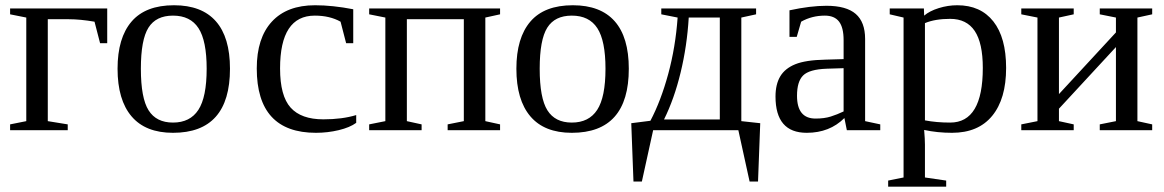

<svg xmlns="http://www.w3.org/2000/svg" viewBox="-20 -491 4388 724"><path d="M384.3 -328.1H357.4L336.4 -409.2Q282.2 -418.5 239.3 -418.5H160.2V-34.2L235.4 -22V0H18.1V-22L79.1 -34.2V-424.8L18.1 -437V-459H384.3Z M847.2 -231.9Q847.2 9.8 632.3 9.8Q528.8 9.8 476.1 -52.2Q423.3 -114.3 423.3 -231.9Q423.3 -348.1 476.1 -409.7Q528.8 -471.2 636.2 -471.2Q740.7 -471.2 793.9 -410.9Q847.2 -350.6 847.2 -231.9ZM759.3 -231.9Q759.3 -337.4 728.5 -384.8Q697.8 -432.1 632.3 -432.1Q568.4 -432.1 539.8 -386.7Q511.2 -341.3 511.2 -231.9Q511.2 -121.1 540.3 -75Q569.3 -28.8 632.3 -28.8Q696.8 -28.8 728 -76.7Q759.3 -124.5 759.3 -231.9Z M1323.2 -27.8Q1299.3 -10.3 1257.3 -0.2Q1215.3 9.8 1171.4 9.8Q948.2 9.8 948.2 -232.9Q948.2 -347.7 1005.1 -409.4Q1062 -471.2 1168 -471.2Q1233.9 -471.2 1312 -456.1V-328.1H1285.2L1264.2 -409.2Q1223.6 -432.1 1167 -432.1Q1036.1 -432.1 1036.1 -232.9Q1036.1 -129.4 1075.9 -85.2Q1115.7 -41 1199.2 -41Q1270.5 -41 1323.2 -57.1Z M1433.1 -424.8 1372.1 -437V-459H1865.7V-437L1810.1 -424.8V-34.2L1865.7 -22V0H1668V-22L1729 -34.2V-418.5H1514.2V-34.2L1569.8 -22V0H1372.1V-22L1433.1 -34.2Z M2351.1 -231.9Q2351.1 9.8 2136.2 9.8Q2032.7 9.8 1980 -52.2Q1927.2 -114.3 1927.2 -231.9Q1927.2 -348.1 1980 -409.7Q2032.7 -471.2 2140.1 -471.2Q2244.6 -471.2 2297.9 -410.9Q2351.1 -350.6 2351.1 -231.9ZM2263.2 -231.9Q2263.2 -337.4 2232.4 -384.8Q2201.7 -432.1 2136.2 -432.1Q2072.3 -432.1 2043.7 -386.7Q2015.1 -341.3 2015.1 -231.9Q2015.1 -121.1 2044.2 -75Q2073.2 -28.8 2136.2 -28.8Q2200.7 -28.8 2231.9 -76.7Q2263.2 -124.5 2263.2 -231.9Z M2473.6 -437V-459H2831.1V-437L2775.4 -424.8V-34.2L2846.7 -26.4L2838.4 193.4H2806.6L2764.2 0H2442.9L2400.4 193.4H2368.7L2360.4 -26.4L2432.6 -35.6Q2472.2 -110.8 2499.8 -212.2Q2527.3 -313.5 2535.2 -424.8ZM2483.9 -40.5H2694.3V-424.8H2577.1Q2570.8 -317.9 2546.6 -218Q2522.5 -118.2 2483.9 -40.5Z M3096.2 -469.2Q3171.4 -469.2 3206.8 -438.5Q3242.2 -407.7 3242.2 -344.2V-34.2L3299.3 -22V0H3173.3L3164.1 -45.9Q3108.4 9.8 3022 9.8Q2904.3 9.8 2904.3 -127Q2904.3 -172.9 2922.1 -202.9Q2939.9 -232.9 2979 -248.8Q3018.1 -264.6 3092.3 -266.1L3161.1 -268.1V-339.8Q3161.1 -387.2 3143.8 -409.7Q3126.5 -432.1 3090.3 -432.1Q3041.5 -432.1 3001 -409.2L2984.4 -352.1H2957V-452.1Q3036.1 -469.2 3096.2 -469.2ZM3161.1 -233.9 3097.2 -231.9Q3031.7 -229.5 3008.5 -206.5Q2985.4 -183.6 2985.4 -129.9Q2985.4 -43.9 3055.2 -43.9Q3088.4 -43.9 3112.5 -51.5Q3136.7 -59.1 3161.1 -70.8Z M3387.2 -424.8 3335 -437V-459H3463.9L3464.8 -432.1Q3485.4 -449.7 3519.8 -460.4Q3554.2 -471.2 3589.8 -471.2Q3677.7 -471.2 3725.8 -410.2Q3773.9 -349.1 3773.9 -234.9Q3773.9 -118.2 3721.4 -54.2Q3668.9 9.8 3569.8 9.8Q3514.6 9.8 3464.8 -1Q3467.8 34.2 3467.8 54.2V178.2L3547.9 189.9V212.9H3329.1V189.9L3387.2 178.2ZM3686 -234.9Q3686 -328.6 3655.5 -374.3Q3625 -419.9 3563 -419.9Q3505.9 -419.9 3467.8 -403.8V-37.1Q3511.2 -28.8 3563 -28.8Q3686 -28.8 3686 -234.9Z M3892.1 -424.8 3831.1 -437V-459H4028.8V-437L3973.1 -424.8V-136.2L4188 -368.7V-424.8L4127 -437V-459H4324.7V-437L4269 -424.8V-34.2L4324.7 -22V0H4127V-22L4188 -34.2V-313.5L3973.1 -81.1V-34.2L4028.8 -22V0H3831.1V-22L3892.1 -34.2Z"/></svg>

Font: Liberation Serif
Style: Regular
Weight: 400
Designer: Steve Matteson
Foundry: Ascender Corporation
Version: Version 2.1.5